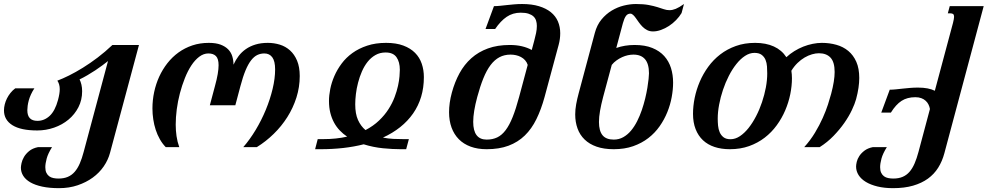

<svg xmlns="http://www.w3.org/2000/svg" viewBox="-27 -747 5035 975"><path d="M531.7 29.3Q522 65.4 499.8 97.9Q477.5 130.4 444.1 154.8Q410.6 179.2 367.4 193.8Q324.2 208.5 272.5 208.5Q224.1 208.5 187.7 200.7Q151.4 192.9 127.2 179Q103 165 91.1 146Q79.1 127 79.1 104.5Q79.1 96.7 82.3 81.5Q85.4 66.4 94.7 50.3Q104 34.2 121.1 20Q138.2 5.9 166.5 0H237.3Q216.8 32.7 210 58.3Q203.1 84 203.1 102.1Q203.1 119.1 208.5 130.4Q213.9 141.6 222.9 148.2Q231.9 154.8 244.1 157.2Q256.3 159.7 270 159.7Q297.4 159.7 317.4 151.1Q337.4 142.6 352.3 125.5Q367.2 108.4 378.2 83Q389.2 57.6 397.9 24.4L521.5 -437Q509.8 -427.7 493.2 -415.3Q476.6 -402.8 457.3 -390.1Q438 -377.4 417.2 -365.2Q396.5 -353 377 -343.8Q382.8 -332.5 386.5 -317.1Q390.1 -301.8 390.1 -283.7Q390.1 -239.3 371.3 -202.6Q352.5 -166 320.8 -139.6Q289.1 -113.3 247.8 -98.9Q206.5 -84.5 162.1 -84.5Q78.6 -84.5 35.9 -111.3Q-6.8 -138.2 -6.8 -186.5Q-6.8 -201.2 -2.9 -216.8Q1 -232.4 8.3 -247.1Q15.6 -261.7 26.1 -274.9Q36.6 -288.1 50.3 -298.3H147.5Q137.2 -282.7 130.1 -267.1Q123 -251.5 119.1 -237.1Q115.2 -222.7 113.5 -210Q111.8 -197.3 111.8 -187.5Q111.8 -159.7 124.8 -146.5Q137.7 -133.3 163.1 -133.3Q198.2 -133.3 225.6 -158.9Q252.9 -184.6 267.6 -239.3Q276.4 -272 276.4 -293.9Q276.4 -319.8 264.2 -337.4Q290.5 -347.2 324 -363.8Q357.4 -380.4 394 -403.1Q430.7 -425.8 469 -454.8Q507.3 -483.9 543.9 -518.6H678.7Z M1158.7 -418.5Q1169.5 -442.4 1184.8 -462.6Q1200.2 -482.9 1221.7 -497.8Q1243.2 -512.7 1270.8 -521Q1298.4 -529.3 1333 -529.3Q1364.8 -529.3 1394 -520.3Q1423.3 -511.2 1445.8 -491Q1468.3 -470.7 1481.7 -438.7Q1495.1 -406.7 1495.1 -360.8Q1495.1 -304.7 1478.3 -251.7Q1461.4 -198.7 1432.1 -152.4Q1402.8 -106 1363 -67.2Q1323.3 -28.4 1277.4 0H1208.5Q1241.7 -38.1 1271.3 -87.2Q1300.8 -136.3 1322.8 -189.5Q1344.7 -242.7 1357.4 -295.7Q1370.1 -348.6 1370.1 -394.5Q1370.1 -436.5 1355.7 -456.1Q1341.3 -475.6 1315.4 -475.6Q1296.4 -475.6 1279.8 -467.8Q1263.2 -460 1248.3 -440.9Q1233.4 -421.9 1220 -389.9Q1206.6 -357.9 1193.9 -309.6L1168 -212.4H1038.6L1064.5 -309.6Q1074.2 -344.7 1078.6 -370.9Q1083 -397 1083 -416Q1083 -448.7 1069.6 -462.2Q1056.2 -475.6 1031.3 -475.6Q1006.9 -475.6 984.9 -459Q962.9 -442.4 944.6 -414.6Q926.3 -386.7 911.7 -349.9Q897 -313 886.5 -273Q876 -232.9 870.6 -191.9Q865.3 -150.9 865.3 -114.3Q865.3 -85 869.4 -55.9Q873.6 -26.9 883.3 0H814.5Q797.4 -17.6 784.7 -40.1Q772 -62.5 763.7 -87.9Q755.4 -113.3 751.3 -140.9Q747.1 -168.5 747.1 -196.3Q747.1 -238.8 755.9 -279.8Q764.7 -320.8 781.5 -357.7Q798.4 -394.5 823 -426Q847.7 -457.5 879.4 -480.5Q911.2 -503.4 949.7 -516.4Q988.3 -529.3 1033.2 -529.3Q1069.4 -529.3 1093.3 -520.3Q1117.2 -511.2 1131.9 -496.1Q1146.5 -481 1152.6 -460.9Q1158.7 -440.9 1158.7 -418.5Z M1614.3 -40.5Q1681.2 -40.5 1735.8 -53.2Q1715.3 -66.9 1698.5 -84.5Q1681.6 -102.1 1669.4 -124.5Q1657.2 -147 1650.4 -174.1Q1643.6 -201.2 1643.6 -234.4Q1643.6 -262.2 1650.1 -295.2Q1656.7 -328.1 1670.9 -360.8Q1685.1 -393.6 1707.8 -424.1Q1730.5 -454.6 1762.7 -477.8Q1794.9 -501 1837.4 -515.1Q1879.9 -529.3 1933.6 -529.3Q1984.9 -529.3 2021.2 -515.6Q2057.6 -502 2080.8 -478.5Q2104 -455.1 2114.7 -423.3Q2125.5 -391.6 2125.5 -355.5Q2125.5 -301.8 2111.6 -255.6Q2097.7 -209.5 2070.8 -170.9Q2043.9 -132.3 2005.4 -101.6Q1966.8 -70.8 1917.5 -48.3Q1943.8 -43 1970.5 -41.7Q1997.1 -40.5 2021.5 -40.5H2049.3L2035.6 10.7H2007.8Q1967.3 10.7 1918 5.9Q1868.7 1 1819.8 -14.2Q1722.2 10.7 1600.6 10.7H1573.2L1586.4 -40.5ZM1931.2 -480.5Q1902.3 -480.5 1879.6 -467.5Q1856.9 -454.6 1839.8 -433.1Q1822.8 -411.6 1810.8 -384Q1798.8 -356.4 1791.3 -327.1Q1783.7 -297.9 1780.3 -269.3Q1776.9 -240.7 1776.9 -217.3Q1776.9 -168.9 1791 -137.7Q1805.2 -106.4 1829.1 -86.4Q1869.1 -107.4 1897.9 -135Q1926.8 -162.6 1946 -192.9Q1965.3 -223.1 1976.8 -253.7Q1988.3 -284.2 1994.1 -311Q2000 -337.9 2001.7 -359.4Q2003.4 -380.9 2003.4 -392.6Q2003.4 -432.1 1986.6 -456.3Q1969.7 -480.5 1931.2 -480.5Z M2267.6 -276.9Q2282.2 -330.6 2306.4 -375Q2330.6 -419.4 2366.5 -451.4Q2402.3 -483.4 2450.7 -501Q2499 -518.6 2561.5 -518.6Q2595.7 -518.6 2623.5 -512Q2651.4 -505.4 2673.3 -493.2L2686 -540.5Q2691.4 -560.1 2695.3 -579.1Q2699.2 -598.1 2699.2 -615.2Q2699.2 -629.9 2695.3 -642.3Q2691.4 -654.8 2681.9 -663.6Q2672.4 -672.4 2656.7 -677.5Q2641.1 -682.6 2617.2 -682.6Q2577.1 -682.6 2546.1 -661.6Q2515.1 -640.6 2487.3 -599.6H2438.5L2481.4 -715.8Q2495.6 -715.8 2512 -717.5Q2528.3 -719.2 2546.4 -721.2Q2564.5 -723.1 2584 -724.9Q2603.5 -726.6 2624.5 -726.6Q2673.3 -726.6 2709.7 -715.6Q2746.1 -704.6 2770.3 -685.1Q2794.4 -665.5 2806.2 -638.2Q2817.9 -610.8 2817.9 -578.1Q2817.9 -549.3 2810.1 -520L2738.3 -253.9Q2721.2 -191.4 2697 -142.1Q2672.9 -92.8 2637.9 -58.8Q2603 -24.9 2555.4 -7.1Q2507.8 10.7 2444.3 10.7Q2398.4 10.7 2362.8 -2.4Q2327.1 -15.6 2303 -40Q2278.8 -64.5 2266.1 -99.1Q2253.4 -133.8 2253.4 -177.2Q2253.4 -200.2 2256.8 -225.1Q2260.3 -250 2267.6 -276.9ZM2396.5 -254.4Q2376 -178.2 2376 -128.4Q2376 -38.1 2444.3 -38.1Q2474.6 -38.1 2498 -49.3Q2521.5 -60.5 2540.8 -86.2Q2560.1 -111.8 2576.4 -152.8Q2592.8 -193.8 2608.9 -253.9L2652.8 -417.5Q2648.4 -431.2 2639.4 -441.2Q2630.4 -451.2 2618.4 -457.5Q2606.4 -463.9 2592.8 -466.8Q2579.1 -469.7 2565.9 -469.7Q2534.2 -469.7 2509.3 -456.5Q2484.4 -443.4 2464.1 -416.5Q2443.8 -389.6 2427.5 -349.1Q2411.1 -308.6 2396.5 -254.4Z M3195.8 -518.6Q3248.5 -518.6 3285.6 -503.4Q3322.8 -488.3 3346.2 -462.2Q3369.6 -436 3380.4 -401.4Q3391.1 -366.7 3391.1 -327.6Q3391.1 -292.5 3384 -253.9Q3377 -215.3 3361.8 -177.7Q3346.7 -140.1 3322.8 -106Q3298.8 -71.8 3265.4 -45.9Q3231.9 -20 3188.2 -4.6Q3144.5 10.7 3089.8 10.7Q3039.6 10.7 3002.7 -2.2Q2965.8 -15.1 2941.7 -38.6Q2917.5 -62 2905.8 -94.5Q2894 -127 2894 -166Q2894 -190.9 2898.9 -217.8Q2903.8 -244.6 2911.6 -273.4L2993.7 -580.1Q3004.4 -620.1 3027.3 -647.9Q3050.3 -675.8 3079.6 -693.4Q3108.9 -710.9 3141.1 -718.8Q3173.3 -726.6 3202.1 -726.6Q3240.2 -726.6 3266.4 -721.7Q3292.5 -716.8 3311.3 -710.9Q3330.1 -705.1 3344.2 -700.2Q3358.4 -695.3 3373 -695.3Q3387.7 -695.3 3404.5 -702.1Q3421.4 -709 3446.3 -726.6L3434.1 -680.7Q3422.9 -662.1 3406.2 -645Q3389.6 -627.9 3370.1 -615.2Q3350.6 -602.5 3329.6 -595Q3308.6 -587.4 3289.1 -587.4Q3272.5 -587.4 3259.5 -594Q3246.6 -600.6 3236.3 -610.8Q3226.1 -621.1 3217.8 -632.6Q3209.5 -644 3202.4 -654.3Q3195.3 -664.6 3188.2 -671.1Q3181.2 -677.7 3173.8 -677.7Q3160.2 -677.7 3151.6 -666Q3143.1 -654.3 3136.2 -629.4L3102.5 -503.4Q3145.5 -518.6 3195.8 -518.6ZM3089.8 -38.1Q3116.2 -38.1 3138.2 -50.5Q3160.2 -63 3177.5 -83.7Q3194.8 -104.5 3208.5 -131.6Q3222.2 -158.7 3232.2 -188Q3242.2 -217.3 3249.3 -246.6Q3256.3 -275.9 3260.5 -301.3Q3264.6 -326.7 3266.6 -345.9Q3268.6 -365.2 3268.6 -374.5Q3268.6 -422.9 3248.5 -446.3Q3228.5 -469.7 3189.5 -469.7Q3176.3 -469.7 3161.6 -466.6Q3147 -463.4 3132.3 -456.8Q3117.7 -450.2 3104 -440.4Q3090.3 -430.7 3079.6 -417.5L3035.6 -253.9Q3025.4 -215.3 3020 -183.8Q3014.6 -152.3 3014.6 -127.4Q3014.6 -82.5 3032.7 -60.3Q3050.8 -38.1 3089.8 -38.1Z M3679.2 10.7Q3636.2 10.7 3601.6 -0.7Q3566.9 -12.2 3542.7 -34.9Q3518.6 -57.6 3505.4 -91.3Q3492.2 -125 3492.2 -168.9Q3492.2 -208 3500.7 -250Q3509.3 -292 3526.4 -332Q3543.5 -372.1 3569.6 -408Q3595.7 -443.8 3630.6 -470.7Q3665.5 -497.6 3709.7 -513.4Q3753.9 -529.3 3807.6 -529.3Q3862.3 -529.3 3902.6 -511Q3942.9 -492.7 3966.3 -456.5Q3984.4 -473.6 4006.6 -487.3Q4028.8 -501 4052.2 -510.3Q4075.7 -519.5 4099.9 -524.4Q4124 -529.3 4146.5 -529.3Q4185.5 -529.3 4220.2 -519.5Q4254.9 -509.8 4280.8 -488.3Q4306.6 -466.8 4321.5 -433.1Q4336.4 -399.4 4336.4 -351.1Q4336.4 -327.6 4332.5 -300.8Q4328.6 -273.9 4320.3 -243.2Q4314 -220.2 4299.1 -188.5Q4284.2 -156.7 4260.7 -123Q4237.3 -89.4 4205.8 -56.9Q4174.3 -24.4 4135.7 0H4057.1Q4088.4 -34.7 4111.6 -73.2Q4134.8 -111.8 4151.1 -148.4Q4167.5 -185.1 4177.7 -217Q4188 -249 4193.8 -271Q4211.4 -337.4 4211.4 -381.3Q4211.4 -431.6 4190.7 -454.1Q4169.9 -476.6 4131.3 -476.6Q4115.2 -476.6 4096.4 -471.2Q4077.6 -465.8 4058.8 -454.8Q4040 -443.8 4022.7 -427Q4005.4 -410.2 3991.7 -387.7Q3994.6 -369.1 3994.6 -349.6Q3994.6 -310.5 3986.1 -268.6Q3977.5 -226.6 3960.4 -186.5Q3943.4 -146.5 3917.2 -110.6Q3891.1 -74.7 3856.2 -47.9Q3821.3 -21 3777.1 -5.1Q3732.9 10.7 3679.2 10.7ZM3869.1 -374Q3869.1 -390.6 3867.9 -409.2Q3866.7 -427.7 3860.4 -443.1Q3854 -458.5 3840.8 -468.5Q3827.6 -478.5 3804.2 -478.5Q3779.8 -478.5 3756.3 -463.1Q3732.9 -447.8 3712.2 -421.6Q3691.4 -395.5 3674.1 -361.6Q3656.7 -327.6 3644.3 -290.5Q3631.8 -253.4 3624.8 -215.6Q3617.7 -177.7 3617.7 -144.5Q3617.7 -127.4 3619.4 -109.1Q3621.1 -90.8 3627.7 -75.4Q3634.3 -60.1 3647.2 -50Q3660.2 -40 3682.6 -40Q3707 -40 3730.2 -55.4Q3753.4 -70.8 3774.2 -96.9Q3794.9 -123 3812.5 -157Q3830.1 -190.9 3842.5 -228Q3855 -265.1 3862.1 -302.7Q3869.1 -340.3 3869.1 -374Z M4695.3 -193.4Q4693.4 -205.1 4688.2 -215.8Q4683.1 -226.6 4673.8 -235.1Q4664.6 -243.7 4651.6 -248.5Q4638.7 -253.4 4621.1 -253.4Q4580.1 -253.4 4551.3 -234.9Q4522.5 -216.3 4497.1 -175.3H4448.2L4491.2 -291.5Q4505.4 -291.5 4521.7 -293.2Q4538.1 -294.9 4556.2 -296.9Q4574.2 -298.8 4593.8 -300.5Q4613.3 -302.2 4634.3 -302.2Q4662.1 -302.2 4683.3 -298.1Q4704.6 -293.9 4720.2 -286.1L4812.5 -630.9Q4814.9 -641.1 4816.4 -648.7Q4817.9 -656.2 4817.9 -661.6Q4817.9 -671.9 4813.2 -675.5Q4808.6 -679.2 4799.8 -679.2H4786.1L4795.9 -715.8H4968.3L4768.6 31.2Q4757.8 71.8 4737.3 104.5Q4716.8 137.2 4685.1 160.2Q4653.3 183.1 4609.6 195.8Q4565.9 208.5 4508.3 208.5Q4463.9 208.5 4429 200Q4394 191.4 4369.9 176.8Q4345.7 162.1 4333 142.1Q4320.3 122.1 4320.3 98.6Q4320.3 89.4 4323.7 74.7Q4327.1 60.1 4336.7 45.4Q4346.2 30.8 4362.8 18.1Q4379.4 5.4 4405.8 0H4476.6Q4456.1 32.7 4449.2 58.3Q4442.4 84 4442.4 102.1Q4442.4 119.1 4447.8 130.4Q4453.1 141.6 4462.2 148.2Q4471.2 154.8 4483.4 157.2Q4495.6 159.7 4509.3 159.7Q4536.6 159.7 4556.6 151.1Q4576.7 142.6 4591.6 125.5Q4606.4 108.4 4617.4 83Q4628.4 57.6 4637.2 24.4Z"/></svg>

Font: Arian AMU Serif
Style: Bold Italic
Weight: 700
Italic angle: -15°
Designer: Ruben Hakobyan (Tarumian)
Foundry: Ruben Hakobyan (Tarumian)
Version: Version 1.002